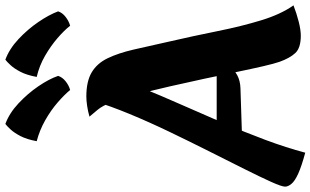

<svg xmlns="http://www.w3.org/2000/svg" viewBox="-266 -908 1188 735"><g transform="rotate(-90 328.5 -541.0)"><path d="M399 -711Q386 -659 358 -590Q330 -521 295.5 -443Q261 -365 225.5 -282.5Q190 -200 160 -119.5Q130 -39 111 33Q59 19 30.5 6Q2 -7 -8.5 -20Q-19 -33 -19 -44Q-19 -57 -0.5 -98Q18 -139 48.5 -200Q79 -261 116 -334.5Q153 -408 190.5 -486Q228 -564 259 -639Q290 -714 309 -777ZM459 -65Q452 -85 442 -128Q432 -171 420 -229.5Q408 -288 394 -353.5Q380 -419 365 -484.5Q350 -550 334.5 -608Q319 -666 304 -708Q291 -743 275 -762Q259 -781 249 -793Q270 -799 290.5 -802Q311 -805 326 -805Q384 -805 418.5 -784.5Q453 -764 472.5 -723.5Q492 -683 505.5 -625Q519 -567 535 -494Q558 -394 576.5 -302Q595 -210 618 -135Q641 -60 675 -12Q644 0 612.5 8Q581 16 559 16Q512 16 492.5 -5Q473 -26 459 -65ZM187 -306H456Q453 -278 440.5 -258Q428 -238 407 -227Q386 -216 358 -215L142 -208ZM652 -913Q647 -897 631 -884.5Q615 -872 597 -867Q580 -889 550 -915Q520 -941 482 -963Q444 -985 401 -995Q408 -1033 420.5 -1057Q433 -1081 446 -1095Q459 -1109 467 -1115Q508 -1100 545.5 -1065Q583 -1030 611 -989Q639 -948 652 -913ZM405 -913Q400 -897 384.5 -884.5Q369 -872 351 -867Q333 -889 303 -915Q273 -941 235 -962.5Q197 -984 155 -995Q162 -1033 174.5 -1057Q187 -1081 200 -1095Q213 -1109 221 -1115Q262 -1100 299.5 -1065Q337 -1030 365 -989Q393 -948 405 -913Z"/></g></svg>

Font: Merienda ExtraBold
Style: Regular
Weight: 800
Designer: Eduardo Rodriguez Tunni
Foundry: Eduardo Rodriguez Tunni
Version: Version 2.001